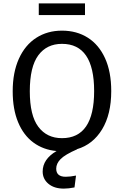

<svg xmlns="http://www.w3.org/2000/svg" viewBox="-20 -882 732 1134"><path d="M482 -793H209V-862H482ZM435 -1V0Q364 31 338 57.5Q312 84 312 114Q312 162 368 162Q395 162 429 155L420 225Q385 232 357 232Q300 232 266 203.5Q232 175 232 131Q232 58 314 10Q236 3 177.5 -40Q119 -83 87 -160Q55 -237 55 -343Q55 -454 91.5 -535Q128 -616 194 -658.5Q260 -701 346 -701Q433 -701 498.5 -659.5Q564 -618 600.5 -538Q637 -458 637 -344Q637 -207 583 -118Q529 -29 435 -1ZM536 -344Q536 -623 346 -623Q256 -623 206 -555Q156 -487 156 -343Q156 -200 206.5 -133Q257 -66 346 -66Q536 -66 536 -344Z"/></svg>

Font: Fira GO
Style: Regular
Weight: 400
Designer: Carrois Corporate
Foundry: Carrois Corporate GbR
Version: Version 0.300